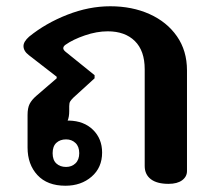

<svg xmlns="http://www.w3.org/2000/svg" viewBox="-20 -582 693 613"><path d="M68 -111V-215Q68 -237 74.5 -250Q81 -263 96 -276L161 -332V-337L72 -406Q55 -419 55 -435Q55 -449 73 -465Q126 -508 195 -535Q264 -562 332 -562Q402 -562 457.5 -537Q513 -512 545 -466Q577 -420 577 -357V-36Q577 -18 561.5 -6.5Q546 5 518 5Q481 5 461.5 -10Q442 -25 442 -52V-361Q442 -420 410.5 -451Q379 -482 324 -482Q289 -482 251 -469Q213 -456 189 -439Q182 -434 182 -428Q182 -423 189 -417L282 -342V-332L214 -270Q207 -263 204 -258Q201 -253 201 -243V-227Q201 -209 196 -197H200Q248 -196 277 -167.5Q306 -139 306 -95Q306 -47 272.5 -18Q239 11 189 11Q131 11 99.5 -23Q68 -57 68 -111ZM233 -93Q233 -114 221 -125.5Q209 -137 191 -137Q172 -137 160 -126Q148 -115 148 -93Q148 -71 160 -60Q172 -49 191 -49Q209 -49 221 -60.5Q233 -72 233 -93Z"/></svg>

Font: Maitree
Style: Bold
Weight: 700
Designer: CadsonDemak Team
Foundry: CadsonDemak
Version: Version 1.002